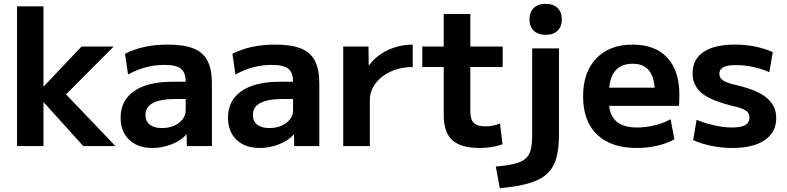

<svg xmlns="http://www.w3.org/2000/svg" viewBox="-20 -763 4110 1003"><path d="M69 0V-730H207V-312H209L406 -520H574L325 -270L583 0H415L209 -228H207V0Z M776 10Q699 10 654.5 -33Q610 -76 610 -148Q610 -238 680.5 -287Q751 -336 881 -336H950Q950 -384 925 -404Q900 -424 839 -424Q790 -424 743.5 -412Q697 -400 649 -374L633 -482Q683 -507 737.5 -518.5Q792 -530 857 -530Q940 -530 990.5 -510Q1041 -490 1064 -445.5Q1087 -401 1087 -328V0H956L955 -60H953Q925 -28 876 -9Q827 10 776 10ZM826 -94Q861 -94 889 -106Q917 -118 933.5 -139.5Q950 -161 950 -187V-246H901Q820 -246 780 -225.5Q740 -205 740 -162Q740 -130 762.5 -112Q785 -94 826 -94Z M1337 10Q1260 10 1215.5 -33Q1171 -76 1171 -148Q1171 -238 1241.5 -287Q1312 -336 1442 -336H1511Q1511 -384 1486 -404Q1461 -424 1400 -424Q1351 -424 1304.5 -412Q1258 -400 1210 -374L1194 -482Q1244 -507 1298.5 -518.5Q1353 -530 1418 -530Q1501 -530 1551.5 -510Q1602 -490 1625 -445.5Q1648 -401 1648 -328V0H1517L1516 -60H1514Q1486 -28 1437 -9Q1388 10 1337 10ZM1387 -94Q1422 -94 1450 -106Q1478 -118 1494.5 -139.5Q1511 -161 1511 -187V-246H1462Q1381 -246 1341 -225.5Q1301 -205 1301 -162Q1301 -130 1323.5 -112Q1346 -94 1387 -94Z M1773 0V-520H1905L1906 -423H1909Q1935 -458 1970.5 -481.5Q2006 -505 2048.5 -517.5Q2091 -530 2136 -530V-413Q2074 -413 2023 -390Q1972 -367 1942 -327.5Q1912 -288 1912 -240V0Z M2486 10Q2387 10 2342.5 -31Q2298 -72 2298 -163V-413H2186V-520H2298V-690H2437V-520H2606V-413H2437V-183Q2437 -139 2455 -121Q2473 -103 2515 -103Q2535 -103 2554 -106.5Q2573 -110 2592 -118L2605 -9Q2574 1 2546 5.5Q2518 10 2486 10Z M2570 107Q2630 102 2668 92.5Q2706 83 2726 65Q2746 47 2753 17.5Q2760 -12 2760 -59V-510H2900V-59Q2900 15 2885.5 65Q2871 115 2836 146.5Q2801 178 2741 195Q2681 212 2591 220ZM2830 -581Q2791 -581 2768.5 -602.5Q2746 -624 2746 -662Q2746 -700 2768.5 -721.5Q2791 -743 2830 -743Q2870 -743 2892.5 -721.5Q2915 -700 2915 -662Q2915 -624 2892.5 -602.5Q2870 -581 2830 -581Z M3307 10Q3172 10 3099 -60Q3026 -130 3026 -260Q3026 -386 3095 -458Q3164 -530 3285 -530Q3402 -530 3465.5 -462Q3529 -394 3529 -269Q3529 -255 3528.5 -237Q3528 -219 3527 -210H3103V-305H3420L3401 -276Q3401 -354 3372.5 -392Q3344 -430 3285 -430Q3223 -430 3192 -390.5Q3161 -351 3161 -273V-233Q3161 -165 3197.5 -131Q3234 -97 3308 -97Q3354 -97 3400.5 -108.5Q3447 -120 3483 -140L3503 -35Q3465 -14 3414 -2Q3363 10 3307 10Z M3806 10Q3750 10 3696.5 -1Q3643 -12 3601 -31L3619 -137Q3667 -118 3714 -107.5Q3761 -97 3805 -97Q3851 -97 3873 -109.5Q3895 -122 3895 -149Q3895 -165 3887 -175.5Q3879 -186 3858.5 -194.5Q3838 -203 3801 -211Q3730 -229 3685 -251.5Q3640 -274 3619 -306Q3598 -338 3598 -380Q3598 -453 3655 -491.5Q3712 -530 3820 -530Q3872 -530 3921 -520.5Q3970 -511 4017 -491L3999 -386Q3955 -405 3911 -414Q3867 -423 3825 -423Q3780 -423 3759 -412Q3738 -401 3738 -377Q3738 -363 3746.5 -352.5Q3755 -342 3775 -333.5Q3795 -325 3829 -318Q3883 -305 3921.5 -289Q3960 -273 3985 -252Q4010 -231 4022.5 -205Q4035 -179 4035 -146Q4035 -72 3975 -31Q3915 10 3806 10Z"/></svg>

Font: M PLUS 2
Style: Bold
Weight: 700
Designer: Coji Morishita
Foundry: UNDERFOREST DESIGN
Version: Version 1.001